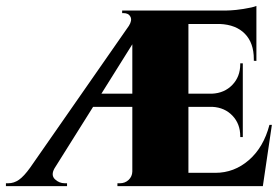

<svg xmlns="http://www.w3.org/2000/svg" viewBox="-51 -635 956 655"><path d="M868.2 -209H876.5L845.7 0H349.6V-9.8H357.9Q375.5 -9.8 387.7 -21.2Q399.9 -32.7 400.4 -49.8V-270.5H266.6L134.8 -60.5Q122.1 -37.6 136.2 -23.7Q150.4 -9.8 170.4 -9.8H177.7V0H-30.8V-9.8H-22.9Q-3.4 -9.8 13.7 -21.7Q30.8 -33.7 51.8 -63L388.7 -546.9Q400.4 -565.4 394 -577.9Q387.7 -590.3 370.1 -590.3H365.7V-599.1H721.2Q748 -599.6 779.5 -604.5Q811 -609.4 823.7 -614.7V-427.2L814.9 -427.7V-433.6Q814.9 -488.3 784.7 -519.5Q754.4 -550.8 699.2 -553.2H591.8V-315.4H672.4Q714.8 -317.4 741.7 -345.5Q768.6 -373.5 768.6 -416V-418.9H777.3V-167.5H768.6V-170.4Q768.6 -212.4 742.2 -240.2Q715.8 -268.1 673.8 -270.5H591.8V-45.4H683.6Q748 -45.4 798.1 -88.9Q848.1 -132.3 868.2 -209ZM294.9 -315.4H400.4V-483.9Z"/></svg>

Font: Cinzel Black
Style: Regular
Weight: 900
Designer: Natanael Gama
Version: Version 1.001;PS 001.001;hotconv 1.0.56;makeotf.lib2.0.21325